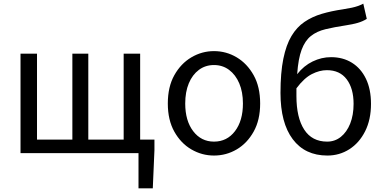

<svg xmlns="http://www.w3.org/2000/svg" viewBox="-20 -836 2099 1048"><path d="M92 0V-543H182V-74H375V-543H462V-74H655V-543H745V-74H823V-17L814 192H736V0Z M1148 13Q1082 13 1024.5 -20.5Q967 -54 931.5 -117.5Q896 -181 896 -271Q896 -362 931.5 -425.5Q967 -489 1024.5 -523Q1082 -557 1148 -557Q1215 -557 1272 -523Q1329 -489 1364.5 -425.5Q1400 -362 1400 -271Q1400 -181 1364.5 -117.5Q1329 -54 1272 -20.5Q1215 13 1148 13ZM1148 -63Q1219 -63 1262.5 -120Q1306 -177 1306 -271Q1306 -334 1286 -381Q1266 -428 1230.5 -454.5Q1195 -481 1148 -481Q1101 -481 1065.5 -454.5Q1030 -428 1010.5 -381Q991 -334 991 -271Q991 -177 1034.5 -120Q1078 -63 1148 -63Z M1598 -312Q1598 -194 1640.5 -128.5Q1683 -63 1766 -63Q1808 -63 1840.5 -89Q1873 -115 1891.5 -161.5Q1910 -208 1910 -269Q1910 -353 1872.5 -403Q1835 -453 1764 -453Q1724 -453 1682 -431.5Q1640 -410 1598 -354Q1598 -344 1598 -333.5Q1598 -323 1598 -312ZM1767 13Q1645 13 1578 -76Q1511 -165 1511 -329Q1511 -439 1526.5 -515Q1542 -591 1571 -639.5Q1600 -688 1642 -716.5Q1684 -745 1736.5 -760.5Q1789 -776 1851 -785Q1882 -790 1900.5 -794Q1919 -798 1933 -803Q1947 -808 1963 -816L1982 -733Q1960 -719 1932 -711Q1904 -703 1870 -698Q1804 -688 1756.5 -676.5Q1709 -665 1677 -639.5Q1645 -614 1626.5 -565Q1608 -516 1602 -431Q1638 -477 1686.5 -500.5Q1735 -524 1787 -524Q1852 -524 1901 -493.5Q1950 -463 1977.5 -406Q2005 -349 2005 -269Q2005 -183 1973 -119.5Q1941 -56 1887 -21.5Q1833 13 1767 13Z"/></svg>

Font: Chiron Sans HK TT
Style: Regular
Weight: 400
Designer: Ryoko NISHIZUKA 西塚涼子 (kana, bopomofo & ideographs); Paul D. Hunt (Latin, Greek & Cyrillic); Sandoll Communications 산돌커뮤니
Foundry: Adobe
Version: Version 2.022;hotconv 1.0.109;makeotfexe 2.5.65596